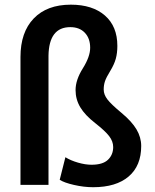

<svg xmlns="http://www.w3.org/2000/svg" viewBox="-20 -780 653 810"><path d="M184.6 0H66.4V-539.6Q66.4 -644 122.3 -702.1Q178.2 -760.3 278.8 -760.3Q370.1 -760.3 422.6 -714.6Q475.1 -668.9 475.1 -586.4Q475.1 -556.2 468.5 -532.2Q461.9 -508.3 445.1 -480.7Q428.2 -453.1 422.9 -437.3Q417.5 -421.4 417.5 -402.3Q417.5 -380.9 433.3 -360.4Q449.2 -339.8 492.7 -303.7Q536.1 -267.6 555.9 -234.1Q575.7 -200.7 575.7 -164.1Q575.7 -80.6 522.7 -35.4Q469.7 9.8 373 9.8Q334 9.8 292.2 0.2Q250.5 -9.3 231.9 -21.5L255.9 -116.7Q277.8 -103 308.8 -94Q339.8 -85 366.2 -85Q413.6 -85 435.5 -106Q457.5 -127 457.5 -159.7Q457.5 -183.6 440.4 -205.8Q423.3 -228 380.9 -261.2Q338.4 -294.4 318.6 -327.6Q298.8 -360.8 298.8 -399.9Q298.8 -442.9 329.6 -491.9Q360.4 -541 360.4 -578.6Q360.4 -618.2 337.9 -641.8Q315.4 -665.5 276.4 -665.5Q186.5 -665.5 184.6 -544.9Z"/></svg>

Font: TypoPRO Roboto
Style: Regular
Weight: 500
Designer: Google
Version: Version 2.136; 2016